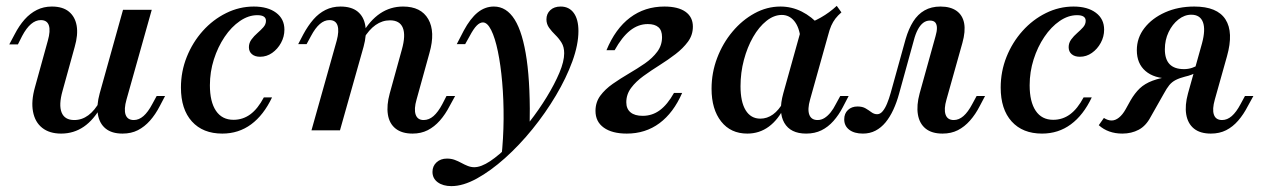

<svg xmlns="http://www.w3.org/2000/svg" viewBox="-20 -450 4360 663"><path d="M191.1 11.3Q150.8 11.3 125.8 -8.5Q100.8 -28.2 94 -64.5Q87.1 -100.8 100.8 -149.2L145.2 -309.7Q154.8 -343.5 148.8 -362.1Q142.7 -380.6 121 -380.6Q103.2 -380.6 87.1 -366.9Q71 -353.2 56.5 -325.8L41.9 -296.8H12.1L30.6 -331.5Q46 -361.3 64.9 -382.7Q83.9 -404 107.3 -415.7Q130.6 -427.4 158.9 -427.4Q196.8 -427.4 218.1 -409.7Q239.5 -391.9 244.8 -360.9Q250 -329.8 237.9 -287.9L196 -136.3Q182.3 -87.9 192.7 -61.7Q203.2 -35.5 236.3 -35.5Q262.9 -35.5 285.1 -52Q307.3 -68.5 325 -100.8L329.8 -83.1Q304 -36.3 269.4 -12.5Q234.7 11.3 191.1 11.3ZM403.2 11.3Q366.1 11.3 344.8 -6Q323.4 -23.4 318.1 -54.8Q312.9 -86.3 324.2 -127.4L404.8 -416.1H504L416.9 -106.5Q407.3 -72.6 413.7 -54Q420.2 -35.5 441.9 -35.5Q459.7 -35.5 475.4 -49.2Q491.1 -62.9 505.6 -90.3L521 -118.5H550L532.3 -84.7Q516.9 -54.8 498 -33.5Q479 -12.1 456 -0.4Q433.1 11.3 403.2 11.3Z M747.6 11.3Q680.6 11.3 642.7 -30.6Q604.8 -72.6 604.8 -147.6Q604.8 -203.2 625 -253.6Q645.2 -304 680.2 -343.1Q715.3 -382.3 760.9 -404.8Q806.5 -427.4 856.5 -427.4Q904.8 -427.4 933.5 -406Q962.1 -384.7 962.1 -347.6Q962.1 -323.4 950.4 -302Q938.7 -280.6 919.8 -267.3Q900.8 -254 878.2 -254Q860.5 -254 850 -262.9Q839.5 -271.8 839.5 -287.1Q839.5 -301.6 848.4 -313.7Q857.3 -325.8 869 -335.9Q880.6 -346 889.5 -356Q898.4 -366.1 898.4 -378.2Q898.4 -397.6 868.5 -397.6Q837.9 -397.6 808.5 -377.4Q779 -357.3 755.6 -322.6Q732.3 -287.9 718.5 -244.8Q704.8 -201.6 704.8 -155.6Q704.8 -98.4 725.8 -67.3Q746.8 -36.3 786.3 -36.3Q818.5 -36.3 844.4 -55.2Q870.2 -74.2 891.1 -113.7H919.4Q890.3 -52.4 847.2 -20.6Q804 11.3 747.6 11.3Z M1404.8 11.3Q1367.7 11.3 1346 -6Q1324.2 -23.4 1319.4 -54.8Q1314.5 -86.3 1325.8 -127.4L1367.7 -279Q1381.5 -328.2 1371 -354Q1360.5 -379.8 1326.6 -379.8Q1300 -379.8 1277 -363.7Q1254 -347.6 1234.7 -315.3L1229.8 -332.3Q1257.3 -379.8 1292.7 -403.6Q1328.2 -427.4 1371.8 -427.4Q1433.9 -427.4 1458.9 -383.9Q1483.9 -340.3 1462.9 -266.9L1418.5 -106.5Q1408.9 -73.4 1415.3 -54.4Q1421.8 -35.5 1442.7 -35.5Q1461.3 -35.5 1477 -49.2Q1492.7 -62.9 1507.3 -90.3L1521.8 -118.5H1551.6L1533.1 -84.7Q1517.7 -54.8 1498.8 -33.5Q1479.8 -12.1 1456.9 -0.4Q1433.9 11.3 1404.8 11.3ZM1055.6 0 1142.7 -309.7Q1151.6 -342.7 1145.6 -361.7Q1139.5 -380.6 1117.7 -380.6Q1100 -380.6 1084.3 -366.9Q1068.5 -353.2 1054 -325.8L1038.7 -297.6H1009.7L1027.4 -331.5Q1043.5 -361.3 1062.1 -382.7Q1080.6 -404 1104 -415.7Q1127.4 -427.4 1155.6 -427.4Q1193.5 -427.4 1214.9 -410.1Q1236.3 -392.7 1241.5 -361.3Q1246.8 -329.8 1235.5 -288.7L1154 0Z M1538.7 192.7Q1509.7 192.7 1491.5 179.4Q1473.4 166.1 1473.4 143.5Q1473.4 123.4 1487.5 110.5Q1501.6 97.6 1523.4 97.6Q1537.9 97.6 1550 102Q1562.1 106.5 1573 112.5Q1583.9 118.5 1595.2 123Q1606.5 127.4 1617.7 127.4Q1641.1 127.4 1672.6 106.5Q1704 85.5 1738.7 50.4Q1773.4 15.3 1807.3 -27.8Q1841.1 -71 1868.1 -115.3Q1895.2 -159.7 1911.7 -198.8Q1928.2 -237.9 1928.2 -266.1Q1928.2 -287.9 1919 -302.8Q1909.7 -317.7 1897.6 -329.4Q1885.5 -341.1 1876.2 -354Q1866.9 -366.9 1866.9 -383.1Q1866.9 -402.4 1880.2 -414.9Q1893.5 -427.4 1916.1 -427.4Q1945.2 -427.4 1961.3 -405.2Q1977.4 -383.1 1977.4 -342.7Q1977.4 -296 1956.5 -238.3Q1935.5 -180.6 1899.6 -120.2Q1863.7 -59.7 1818.5 -4Q1773.4 51.6 1723.8 96Q1674.2 140.3 1626.6 166.5Q1579 192.7 1538.7 192.7ZM1711.3 94.4Q1718.5 28.2 1719 -39.1Q1719.4 -106.5 1714.1 -166.1Q1708.9 -225.8 1699.2 -272.6Q1689.5 -319.4 1676.2 -346Q1662.9 -372.6 1647.6 -372.6Q1637.1 -372.6 1626.2 -361.7Q1615.3 -350.8 1601.6 -325L1586.3 -297.6H1557.3L1581.5 -344.4Q1604 -386.3 1629.4 -406.9Q1654.8 -427.4 1685.5 -427.4Q1729 -427.4 1757.3 -382.3Q1785.5 -337.1 1798.8 -244Q1812.1 -150.8 1808.9 -6.5Q1795.2 10.5 1780.6 27Q1766.1 43.5 1749.2 60.1Q1732.3 76.6 1711.3 94.4Z M2144.4 11.3Q2093.5 11.3 2064.9 -9.3Q2036.3 -29.8 2036.3 -66.9Q2036.3 -96.8 2052.8 -119.4Q2069.4 -141.9 2096 -160.5Q2122.6 -179 2151.6 -196Q2180.6 -212.9 2206.9 -231Q2233.1 -249.2 2249.6 -271.4Q2266.1 -293.5 2266.1 -321.8Q2266.1 -345.2 2253.6 -356Q2241.1 -366.9 2216.9 -366.9Q2183.9 -366.9 2155.6 -344.4Q2127.4 -321.8 2102.4 -276.6H2074.2Q2104.8 -350.8 2155.6 -389.1Q2206.5 -427.4 2274.2 -427.4Q2321.8 -427.4 2347.2 -409.3Q2372.6 -391.1 2372.6 -358.1Q2372.6 -329 2355.6 -306Q2338.7 -283.1 2312.9 -263.3Q2287.1 -243.5 2257.7 -225Q2228.2 -206.5 2202 -187.5Q2175.8 -168.5 2159.3 -146.4Q2142.7 -124.2 2142.7 -96.8Q2142.7 -74.2 2157.3 -62.1Q2171.8 -50 2199.2 -50Q2232.3 -50 2258.5 -69.4Q2284.7 -88.7 2307.3 -129H2335.5Q2305.6 -60.5 2257.3 -24.6Q2208.9 11.3 2144.4 11.3Z M2560.5 11.3Q2503.2 11.3 2470.2 -30.6Q2437.1 -72.6 2437.1 -143.5Q2437.1 -199.2 2456.5 -250Q2475.8 -300.8 2509.3 -340.7Q2542.7 -380.6 2585.5 -404Q2628.2 -427.4 2675 -427.4Q2713.7 -427.4 2748.4 -410.1Q2783.1 -392.7 2811.3 -360.5L2744.4 -316.1Q2740.3 -355.6 2723 -377Q2705.6 -398.4 2679.8 -398.4Q2652.4 -398.4 2626.6 -377.8Q2600.8 -357.3 2580.6 -322.2Q2560.5 -287.1 2548.8 -243.1Q2537.1 -199.2 2537.1 -152.4Q2537.1 -98.4 2554.8 -69.4Q2572.6 -40.3 2605.6 -40.3Q2629 -40.3 2649.2 -54.8Q2669.4 -69.4 2685.5 -98.4L2689.5 -82.3Q2667.7 -37.1 2635.1 -12.9Q2602.4 11.3 2560.5 11.3ZM2763.7 11.3Q2709.7 11.3 2688.3 -25.8Q2666.9 -62.9 2684.7 -127.4L2750 -361.3Q2784.7 -372.6 2814.5 -389.5Q2844.4 -406.5 2869.4 -429.8L2885.5 -407.3Q2873.4 -396.8 2864.9 -385.9Q2856.5 -375 2850.4 -361.3Q2844.4 -347.6 2839.5 -328.2L2777.4 -106.5Q2767.7 -72.6 2774.6 -54Q2781.5 -35.5 2803.2 -35.5Q2816.1 -35.5 2827.4 -42.7Q2838.7 -50 2848.4 -62.1Q2858.1 -74.2 2866.1 -90.3L2881.5 -118.5H2910.5L2890.3 -79.8Q2876.6 -53.2 2858.1 -32.3Q2839.5 -11.3 2816.5 0Q2793.5 11.3 2763.7 11.3Z M2959.7 11.3Q2929.8 11.3 2912.5 -2Q2895.2 -15.3 2895.2 -37.9Q2895.2 -58.1 2908.1 -70.2Q2921 -82.3 2941.1 -82.3Q2958.1 -82.3 2969 -75.8Q2979.8 -69.4 2989.1 -62.5Q2998.4 -55.6 3008.9 -55.6Q3019.4 -55.6 3027.8 -65.7Q3036.3 -75.8 3043.1 -92.3Q3050 -108.9 3055.6 -129L3107.3 -315.3Q3117.7 -350.8 3133.5 -375.8Q3149.2 -400.8 3172.6 -414.1Q3196 -427.4 3227.4 -427.4Q3262.1 -427.4 3283.1 -412.5Q3304 -397.6 3309.3 -369.8Q3314.5 -341.9 3303.2 -301.6L3248.4 -106.5Q3238.7 -73.4 3245.2 -54.4Q3251.6 -35.5 3273.4 -35.5Q3291.1 -35.5 3306.9 -49.2Q3322.6 -62.9 3337.1 -90.3L3352.4 -118.5H3381.5L3363.7 -84.7Q3348.4 -54.8 3329.4 -33.5Q3310.5 -12.1 3287.5 -0.4Q3264.5 11.3 3234.7 11.3Q3197.6 11.3 3176.2 -6Q3154.8 -23.4 3149.6 -54.8Q3144.4 -86.3 3155.6 -127.4L3210.5 -325Q3215.3 -341.1 3215.3 -353.2Q3215.3 -365.3 3209.7 -372.2Q3204 -379 3191.1 -379Q3178.2 -379 3167.7 -371Q3157.3 -362.9 3149.2 -347.6Q3141.1 -332.3 3135.5 -310.5L3084.7 -126.6Q3076.6 -96.8 3064.9 -71.4Q3053.2 -46 3037.9 -27.4Q3022.6 -8.9 3003.2 1.2Q2983.9 11.3 2959.7 11.3Z M3578.2 11.3Q3511.3 11.3 3473.4 -30.6Q3435.5 -72.6 3435.5 -147.6Q3435.5 -203.2 3455.6 -253.6Q3475.8 -304 3510.9 -343.1Q3546 -382.3 3591.5 -404.8Q3637.1 -427.4 3687.1 -427.4Q3735.5 -427.4 3764.1 -406Q3792.7 -384.7 3792.7 -347.6Q3792.7 -323.4 3781 -302Q3769.4 -280.6 3750.4 -267.3Q3731.5 -254 3708.9 -254Q3691.1 -254 3680.6 -262.9Q3670.2 -271.8 3670.2 -287.1Q3670.2 -301.6 3679 -313.7Q3687.9 -325.8 3699.6 -335.9Q3711.3 -346 3720.2 -356Q3729 -366.1 3729 -378.2Q3729 -397.6 3699.2 -397.6Q3668.5 -397.6 3639.1 -377.4Q3609.7 -357.3 3586.3 -322.6Q3562.9 -287.9 3549.2 -244.8Q3535.5 -201.6 3535.5 -155.6Q3535.5 -98.4 3556.5 -67.3Q3577.4 -36.3 3616.9 -36.3Q3649.2 -36.3 3675 -55.2Q3700.8 -74.2 3721.8 -113.7H3750Q3721 -52.4 3677.8 -20.6Q3634.7 11.3 3578.2 11.3Z M4161.3 11.3Q4124.2 11.3 4102.8 -6Q4081.5 -23.4 4076.2 -54.8Q4071 -86.3 4082.3 -127.4L4130.6 -300Q4143.5 -347.6 4133.9 -373.4Q4124.2 -399.2 4093.5 -399.2Q4070.2 -399.2 4049.2 -382.7Q4028.2 -366.1 4015.3 -339.1Q4002.4 -312.1 4002.4 -279.8Q4002.4 -245.2 4019 -228.2Q4035.5 -211.3 4068.5 -211.3Q4083.1 -211.3 4096.4 -215.7Q4109.7 -220.2 4118.5 -226.6L4113.7 -201.6Q4097.6 -191.1 4071 -185.1Q4044.4 -179 4018.5 -179Q3965.3 -179 3935.5 -204.8Q3905.6 -230.6 3905.6 -276.6Q3905.6 -319.4 3931.9 -353.2Q3958.1 -387.1 4003.2 -407.3Q4048.4 -427.4 4104 -427.4Q4183.1 -427.4 4211.7 -383.1Q4240.3 -338.7 4216.9 -255.6L4175 -106.5Q4165.3 -72.6 4171.8 -54Q4178.2 -35.5 4200 -35.5Q4217.7 -35.5 4233.5 -49.2Q4249.2 -62.9 4263.7 -90.3L4279 -118.5H4308.1L4289.5 -84.7Q4274.2 -54.8 4255.6 -33.5Q4237.1 -12.1 4214.1 -0.4Q4191.1 11.3 4161.3 11.3ZM3855.6 11.3Q3806.5 11.3 3774.2 -17.7L3791.9 -42.7Q3805.6 -33.9 3818.5 -33.9Q3831.5 -33.9 3844 -44Q3856.5 -54 3866.9 -72.6L3883.9 -103.2Q3898.4 -128.2 3915.7 -144.8Q3933.1 -161.3 3960.1 -171.4Q3987.1 -181.5 4028.2 -187.1L4075 -186.3Q4053.2 -180.6 4039.9 -173.8Q4026.6 -166.9 4017.7 -156Q4008.9 -145.2 3998.4 -125.8L3953.2 -46Q3937.1 -15.3 3912.1 -2Q3887.1 11.3 3855.6 11.3Z"/></svg>

Font: Playfair 5pt SemiExpanded Light SemiBold
Style: Italic
Weight: 600
Italic angle: -15.6°
Version: Version 2.001;gftools[0.9.30]